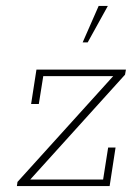

<svg xmlns="http://www.w3.org/2000/svg" viewBox="-20 -628 473 648"><path d="M37 0 39 -14 362 -371H126L111 -277H85L103 -393H405L402 -376L82 -22H328L345 -130H370L350 0ZM259 -485 313 -608H344L276 -485Z"/></svg>

Font: Rokkitt SemiBold Thin
Style: Italic
Weight: 250
Italic angle: -9°
Version: Version 3.103